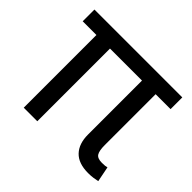

<svg xmlns="http://www.w3.org/2000/svg" viewBox="-132 -704 870 870"><g transform="rotate(45 303.0 -269.0)"><path d="M524.9 3.4Q462.4 3.4 431.6 -29.1Q400.9 -61.5 400.9 -120.1V-514.2H488.3V-140.1Q488.3 -103.5 497.8 -88.6Q507.3 -73.7 535.6 -73.7Q548.3 -73.7 555.2 -74.5Q562 -75.2 568.4 -77.1L583 -3.4Q572.8 -1 557.6 1.2Q542.5 3.4 524.9 3.4ZM108.9 0V-514.2H195.8V0ZM21 -465.8V-541H584V-465.8Z"/></g></svg>

Font: Inter 17pt
Style: Regular
Weight: 400
Version: Version 4.001;git-66647c0bb